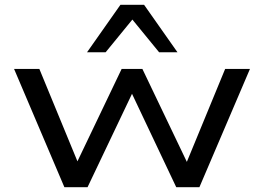

<svg xmlns="http://www.w3.org/2000/svg" viewBox="-20 -785 1108 805"><path d="M250 0 39 -496H145L307 -103H302L490 -496H577L765 -103H762L924 -496H1028L816 0H719L531 -397H536L347 0ZM345 -566 485 -765H584L724 -566H647L535 -703L423 -566Z"/></svg>

Font: Nunito Sans 7pt Expanded
Style: Regular
Weight: 400
Width: 7
Designer: Vernon Adams
Foundry: Vernon Adams
Version: Version 3.101;gftools[0.9.27]